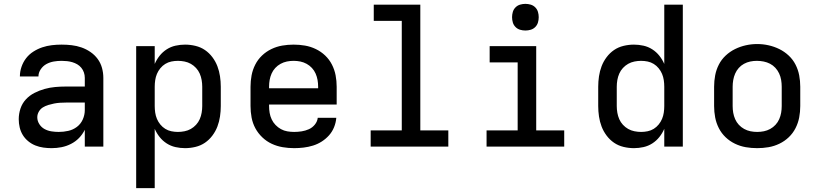

<svg xmlns="http://www.w3.org/2000/svg" viewBox="-20 -759 4240 994"><path d="M247 8Q226 8 204.5 5Q183 2 163 -6Q143 -14 126 -28Q109 -42 98 -60Q87 -78 82 -99Q77 -120 77 -142Q77 -170 86 -197Q95 -224 114 -244.5Q133 -265 158.5 -278Q184 -291 211 -298.5Q238 -306 265.5 -308.5Q293 -311 321 -311H419V-356Q419 -370 414.5 -383.5Q410 -397 401 -408Q392 -419 380 -426Q368 -433 354.5 -437Q341 -441 327 -442.5Q313 -444 299 -444Q278 -444 258 -440.5Q238 -437 220.5 -427.5Q203 -418 191 -400.5Q179 -383 179 -363Q179 -363 179 -363Q179 -363 179 -363H83Q83 -363 83 -363Q83 -363 83 -364Q83 -389 91.5 -413.5Q100 -438 115.5 -458Q131 -478 153 -492Q175 -506 199 -514Q223 -522 248 -525Q273 -528 299 -528Q325 -528 351 -525Q377 -522 401.5 -513.5Q426 -505 448 -490Q470 -475 485.5 -454Q501 -433 508 -407.5Q515 -382 515 -356V0H419V-87Q407 -63 389 -44.5Q371 -26 347.5 -14Q324 -2 298.5 3Q273 8 247 8ZM284 -76Q309 -76 333.5 -81.5Q358 -87 378 -102Q398 -117 408.5 -140.5Q419 -164 419 -189V-228H321Q306 -228 290.5 -227Q275 -226 260 -223Q245 -220 230 -215.5Q215 -211 202 -203Q189 -195 181 -181Q173 -167 173 -152Q173 -133 183.5 -116.5Q194 -100 210.5 -91Q227 -82 246 -79Q265 -76 284 -76Z M685 215V-520H781V-428Q791 -451 806.5 -470.5Q822 -490 843 -503.5Q864 -517 888.5 -522.5Q913 -528 938 -528Q965 -528 992 -521.5Q1019 -515 1041 -500Q1063 -485 1079.5 -463Q1096 -441 1105.5 -416Q1115 -391 1119 -364Q1123 -337 1123 -310V-210Q1123 -183 1119 -156Q1115 -129 1105.5 -104Q1096 -79 1079.5 -57Q1063 -35 1041 -20Q1019 -5 992 1.5Q965 8 938 8Q913 8 888.5 2.5Q864 -3 843 -16.5Q822 -30 806.5 -49.5Q791 -69 781 -92V215ZM901 -76Q918 -76 935.5 -79.5Q953 -83 968 -91.5Q983 -100 995 -113Q1007 -126 1014 -142Q1021 -158 1024 -175.5Q1027 -193 1027 -210V-310Q1027 -327 1024 -344.5Q1021 -362 1014 -378Q1007 -394 995 -407Q983 -420 968 -428.5Q953 -437 935.5 -440.5Q918 -444 901 -444Q884 -444 867 -440.5Q850 -437 835.5 -428Q821 -419 810 -405.5Q799 -392 792.5 -376.5Q786 -361 783.5 -344Q781 -327 781 -310V-210Q781 -193 783.5 -176Q786 -159 792.5 -143.5Q799 -128 810 -114.5Q821 -101 835.5 -92Q850 -83 867 -79.5Q884 -76 901 -76Z M1503 8Q1473 8 1443.5 3Q1414 -2 1387 -14.5Q1360 -27 1338 -48Q1316 -69 1302 -95Q1288 -121 1282.5 -150.5Q1277 -180 1277 -210V-310Q1277 -340 1282.5 -369Q1288 -398 1301.5 -424.5Q1315 -451 1336.5 -471.5Q1358 -492 1385 -505Q1412 -518 1441 -523Q1470 -528 1500 -528Q1530 -528 1559 -523Q1588 -518 1615 -505Q1642 -492 1663.5 -471.5Q1685 -451 1698.5 -424.5Q1712 -398 1717.5 -369Q1723 -340 1723 -310V-218H1373V-210Q1373 -192 1376 -174.5Q1379 -157 1386.5 -141Q1394 -125 1406.5 -112Q1419 -99 1434.5 -90.5Q1450 -82 1467.5 -79Q1485 -76 1503 -76Q1522 -76 1541.5 -79Q1561 -82 1579 -90Q1597 -98 1610 -114Q1623 -130 1625 -149H1721Q1719 -124 1709.5 -100.5Q1700 -77 1683.5 -58.5Q1667 -40 1646 -26.5Q1625 -13 1601 -5.5Q1577 2 1552 5Q1527 8 1503 8ZM1627 -302V-310Q1627 -328 1624 -345Q1621 -362 1614 -378Q1607 -394 1595 -407Q1583 -420 1567.5 -428.5Q1552 -437 1535 -440.5Q1518 -444 1500 -444Q1482 -444 1465 -440.5Q1448 -437 1432.5 -428.5Q1417 -420 1405 -407Q1393 -394 1386 -378Q1379 -362 1376 -345Q1373 -328 1373 -310V-302Z M1899 0V-84H2060V-651H1915V-735H2156V-84H2301V0Z M2499 0V-84H2660V-436H2515V-520H2756V-84H2901V0ZM2700 -601Q2686 -601 2672.5 -605Q2659 -609 2649 -619Q2639 -629 2635 -642.5Q2631 -656 2631 -670Q2631 -684 2635 -697.5Q2639 -711 2649 -721Q2659 -731 2672.5 -735Q2686 -739 2700 -739Q2714 -739 2727.5 -735Q2741 -731 2751 -721Q2761 -711 2765 -697.5Q2769 -684 2769 -670Q2769 -656 2765 -642.5Q2761 -629 2751 -619Q2741 -609 2727.5 -605Q2714 -601 2700 -601Z M3262 8Q3235 8 3208 1.5Q3181 -5 3159 -20Q3137 -35 3120.5 -57Q3104 -79 3094.5 -104Q3085 -129 3081 -156Q3077 -183 3077 -210V-310Q3077 -337 3081 -364Q3085 -391 3094.5 -416Q3104 -441 3120.5 -463Q3137 -485 3159 -500Q3181 -515 3208 -521.5Q3235 -528 3262 -528Q3287 -528 3311.5 -522.5Q3336 -517 3357 -503.5Q3378 -490 3393.5 -470.5Q3409 -451 3419 -428V-735H3515V0H3419V-92Q3409 -69 3393.5 -49.5Q3378 -30 3357 -16.5Q3336 -3 3311.5 2.5Q3287 8 3262 8ZM3299 -76Q3316 -76 3333 -79.5Q3350 -83 3364.5 -92Q3379 -101 3390 -114.5Q3401 -128 3407.5 -143.5Q3414 -159 3416.5 -176Q3419 -193 3419 -210V-310Q3419 -327 3416.5 -344Q3414 -361 3407.5 -376.5Q3401 -392 3390 -405.5Q3379 -419 3364.5 -428Q3350 -437 3333 -440.5Q3316 -444 3299 -444Q3282 -444 3264.5 -440.5Q3247 -437 3232 -428.5Q3217 -420 3205 -407Q3193 -394 3186 -378Q3179 -362 3176 -344.5Q3173 -327 3173 -310V-210Q3173 -193 3176 -175.5Q3179 -158 3186 -142Q3193 -126 3205 -113Q3217 -100 3232 -91.5Q3247 -83 3264.5 -79.5Q3282 -76 3299 -76Z M3900 8Q3870 8 3841 3Q3812 -2 3785 -15Q3758 -28 3736.5 -48.5Q3715 -69 3701.5 -95.5Q3688 -122 3682.5 -151Q3677 -180 3677 -210V-310Q3677 -340 3682.5 -369Q3688 -398 3701.5 -424.5Q3715 -451 3737 -471.5Q3759 -492 3785.5 -505Q3812 -518 3841 -524.5Q3870 -531 3900 -531Q3930 -531 3959 -524.5Q3988 -518 4014.5 -505Q4041 -492 4063 -471.5Q4085 -451 4098.5 -424.5Q4112 -398 4117.5 -369Q4123 -340 4123 -310V-210Q4123 -180 4117.5 -151Q4112 -122 4098.5 -95.5Q4085 -69 4063.5 -48.5Q4042 -28 4015 -15Q3988 -2 3959 3Q3930 8 3900 8ZM3900 -76Q3918 -76 3935 -79.5Q3952 -83 3967.5 -91.5Q3983 -100 3995 -113Q4007 -126 4014 -142Q4021 -158 4024 -175Q4027 -192 4027 -210V-310Q4027 -328 4024 -345.5Q4021 -363 4013.5 -379Q4006 -395 3994 -408Q3982 -421 3966.5 -429Q3951 -437 3933.5 -440.5Q3916 -444 3898 -444Q3881 -444 3864 -440.5Q3847 -437 3831.5 -428.5Q3816 -420 3804.5 -407Q3793 -394 3786 -378Q3779 -362 3776 -344.5Q3773 -327 3773 -310V-210Q3773 -192 3776 -175Q3779 -158 3786 -142Q3793 -126 3805 -113Q3817 -100 3832.5 -91.5Q3848 -83 3865 -79.5Q3882 -76 3900 -76Z"/></svg>

Font: Zed Mono Medium Extended
Style: Regular
Weight: 500
Width: 7
Monospace: yes
Designer: Belleve Invis
Foundry: Belleve Invis
Version: Version 1.0.0; ttfautohint (v1.8.4)